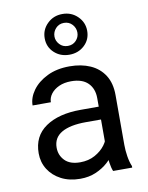

<svg xmlns="http://www.w3.org/2000/svg" viewBox="-89 -859 722 934"><g transform="rotate(-10 272.0 -392.5)"><path d="M380.4 -90.3V-362.3Q380.4 -409.2 352.3 -437.3Q324.2 -465.3 269 -465.3Q234.9 -465.3 209.2 -453.6Q183.6 -441.9 169.2 -422.9Q154.8 -403.8 154.8 -381.8H64.5Q64.5 -419.9 90.3 -455.8Q116.2 -491.7 163.3 -514.9Q210.4 -538.1 274.4 -538.1Q332 -538.1 376.2 -518.6Q420.4 -499 445.6 -459.7Q470.7 -420.4 470.7 -361.3V-115.2Q470.7 -88.9 475.3 -59.1Q480 -29.3 489.3 -7.8V0H395Q388.2 -15.6 384.3 -41.7Q380.4 -67.9 380.4 -90.3ZM396 -320.3 397 -256.8H305.7Q228 -256.8 186 -232.7Q144 -208.5 144 -159.2Q144 -121.6 169.4 -95.5Q194.8 -69.3 245.1 -69.3Q286.6 -69.3 318.4 -86.9Q350.1 -104.5 368.9 -129.9Q387.7 -155.3 389.2 -179.2L427.7 -135.7Q424.3 -115.2 409.2 -90.3Q394 -65.4 368.9 -42.7Q343.8 -20 309.3 -5.1Q274.9 9.8 231.9 9.8Q178.2 9.8 137.9 -11.2Q97.7 -32.2 75.4 -67.6Q53.2 -103 53.2 -147Q53.2 -231.9 117.7 -276.1Q182.1 -320.3 291 -320.3ZM179.2 -693.4Q179.2 -735.4 209.5 -765.1Q239.7 -794.9 284.2 -794.9Q328.6 -794.9 358.9 -765.1Q389.2 -735.4 389.2 -693.4Q389.2 -650.4 358.9 -622.1Q328.6 -593.8 284.2 -593.8Q239.7 -593.8 209.5 -622.1Q179.2 -650.4 179.2 -693.4ZM227.5 -693.4Q227.5 -671.9 243.4 -654.5Q259.3 -637.2 284.2 -637.2Q309.1 -637.2 325 -654.1Q340.8 -670.9 340.8 -693.4Q340.8 -716.3 325 -733.6Q309.1 -751 284.2 -751Q259.3 -751 243.4 -733.6Q227.5 -716.3 227.5 -693.4Z"/></g></svg>

Font: Vazirmatn
Style: Regular
Weight: 400
Designer: Saber Rastikerdar
Foundry: Saber Rastikerdar
Version: Version 33.003;September 2, 2022;FontCreator 14.0.0.2862 64-